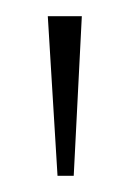

<svg xmlns="http://www.w3.org/2000/svg" viewBox="-20 -734 161 237"><path d="M51 -517 39 -714H81L71 -517Z"/></svg>

Font: Noto Serif Thai Condensed Thin
Style: Regular
Weight: 100
Width: 3
Designer: Monotype Design Team
Foundry: Monotype Imaging Inc.
Version: Version 2.001; ttfautohint (v1.8.4.7-5d5b)